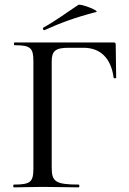

<svg xmlns="http://www.w3.org/2000/svg" viewBox="-20 -808 557 828"><path d="M172 -678C240 -709 305 -733 394 -756C414 -760 328 -793 318 -787C270 -756 225 -721 167 -689C163 -687 166 -676 172 -678ZM40 0C73 0 116 -2 162 -2C226 -2 276 0 320 0C323 0 323 -12 320 -12C219 -12 203 -25 203 -85V-543C203 -588 219 -602 276 -602H340C413 -602 459 -557 470 -473C470 -469 481 -470 481 -473L479 -616C479 -622 477 -625 470 -625H43C39 -625 39 -613 43 -613C112 -613 124 -601 124 -544V-81C124 -23 111 -12 40 -12C36 -12 36 0 40 0Z"/></svg>

Font: Cormorant Infant Book
Style: Regular
Weight: 500
Designer: Christian Thalmann (Catharsis Fonts)
Version: Version 1.000;PS 002.000;hotconv 1.0.88;makeotf.lib2.5.64775